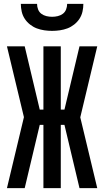

<svg xmlns="http://www.w3.org/2000/svg" viewBox="-20 -975 540 995"><path d="M108 0H16L104 -368L16 -735H108L186 -407H205V-735H295V-407H314L392 -735H484L396 -367L484 0H392L314 -328H295V0H205V-328H186ZM250 -815Q230 -815 209.5 -818Q189 -821 170.5 -828Q152 -835 135.5 -848Q119 -861 108 -878Q97 -895 92.5 -915Q88 -935 88 -955H172Q172 -940 177.5 -926Q183 -912 194.5 -903.5Q206 -895 220.5 -891.5Q235 -888 250 -888Q265 -888 279.5 -891.5Q294 -895 305.5 -903.5Q317 -912 322.5 -926Q328 -940 328 -955H412Q412 -935 407.5 -915Q403 -895 392 -878Q381 -861 364.5 -848Q348 -835 329.5 -828Q311 -821 290.5 -818Q270 -815 250 -815Z"/></svg>

Font: Iosevka SS18 Semibold
Style: Regular
Weight: 600
Monospace: yes
Designer: Belleve Invis
Foundry: Belleve Invis
Version: Version 25.1.1; ttfautohint (v1.8.4)